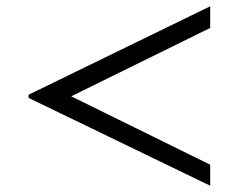

<svg xmlns="http://www.w3.org/2000/svg" viewBox="-20 -567 760 612"><path d="M650 25V-42L207 -260L650 -478V-547L71 -265V-255Z"/></svg>

Font: mjx-stx-n
Style: Regular
Weight: 500
Version: 1.0.0